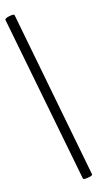

<svg xmlns="http://www.w3.org/2000/svg" viewBox="-99 -787 548 999"><g transform="rotate(-10 175.0 -287.0)"><path d="M263.2 166Q255.9 166 255.4 162.6L2 -719.7Q1 -724.1 7.8 -728.5Q14.6 -732.9 25.4 -735.8Q40 -739.7 44.4 -739.7Q52.2 -739.7 53.7 -734.4L306.2 149.4Q307.1 152.8 300.5 156.7Q293.9 160.6 282.2 163.1Q270.5 166 263.2 166Z"/></g></svg>

Font: JuniusX
Style: Regular
Weight: 400
Designer: Peter S. Baker
Foundry: Briery Creek Software
Version: Version 1.004